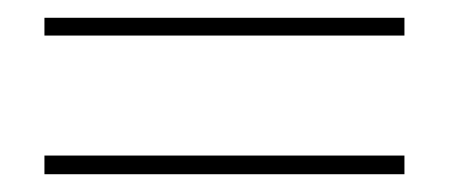

<svg xmlns="http://www.w3.org/2000/svg" viewBox="-20 -341 505 216"><path d="M435 -166V-145H30V-166ZM435 -321V-301H30V-321Z"/></svg>

Font: Rozha One
Style: Regular
Weight: 400
Designer: Tim Donaldson, Indian Type Foundry
Foundry: Indian Type Foundry
Version: Version 1.301;PS 1.0;hotconv 1.0.78;makeotf.lib2.5.61930; tt